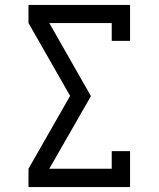

<svg xmlns="http://www.w3.org/2000/svg" viewBox="-20 -755 640 775"><path d="M95 0V-74L263 -368L95 -662V-735H505V-590H431V-662H179L347 -367L179 -74H431V-145H505V0Z"/></svg>

Font: Iosevka HT Extended
Style: Regular
Weight: 400
Width: 7
Monospace: yes
Designer: Belleve Invis
Foundry: Belleve Invis
Version: Version 32.3.0; ttfautohint (v1.8.4)